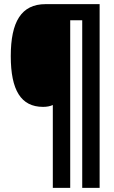

<svg xmlns="http://www.w3.org/2000/svg" viewBox="-20 -780 550 927"><path d="M461 127V-760H200C83 -760 32 -675 32 -509C32 -345 81 -264 188 -264C206 -264 222 -267 235 -273V127H319V-682H377V127Z"/></svg>

Font: Noto Sans Ethiopic ExtraCondensed Black
Style: Regular
Weight: 900
Width: 2
Designer: Monotype Design Team
Foundry: Monotype Imaging Inc.
Version: Version 2.102